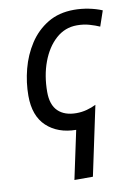

<svg xmlns="http://www.w3.org/2000/svg" viewBox="-88 -603 637 900"><g transform="rotate(-10 230.5 -153.0)"><path d="M192 240 241 10Q154 9 101 -40.5Q48 -90 48 -186Q48 -249 64.5 -312.5Q81 -376 115.5 -429Q150 -482 203 -514Q256 -546 328 -546Q363 -546 398 -539Q433 -532 461 -520L436 -447Q416 -456 388.5 -464Q361 -472 329 -472Q272 -472 229 -433.5Q186 -395 162 -330.5Q138 -266 138 -188Q138 -127 169 -97Q200 -67 256 -67Q282 -67 306 -73.5Q330 -80 350 -90L280 240Z"/></g></svg>

Font: Noto IKEA Latin
Style: Italic
Weight: 400
Italic angle: -12°
Designer: Monotype Design Team
Foundry: Monotype Imaging Inc.
Version: Version 1.0